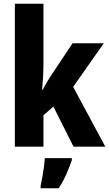

<svg xmlns="http://www.w3.org/2000/svg" viewBox="-20 -780 580 1021"><path d="M211 -441Q211 -406 209 -371Q207 -336 204 -302H207Q218 -324 230.5 -345Q243 -366 254 -382L366 -550H532L369 -318L540 0H371L264 -213L211 -167V0H59V-760H211ZM362 72Q349 110 332 148Q315 186 292 221H196V208Q200 190 205 163Q210 136 213.5 108.5Q217 81 218 61H362Z"/></svg>

Font: Noto Sans Arabic UI Cn XBd
Style: Regular
Weight: 800
Width: 3
Designer: Monotype Design Team, Nadine Chahine and Nizar Qandah
Foundry: Monotype Imaging Inc.
Version: Version 2.010; ttfautohint (v1.8.4.7-5d5b)